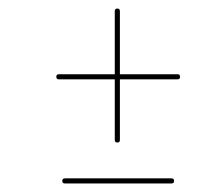

<svg xmlns="http://www.w3.org/2000/svg" viewBox="-20 -474 474 450"><path d="M255 -454Q261 -454 261 -448Q261 -373 261 -297.5Q261 -222 261 -146Q261 -140 255 -140Q249 -140 249 -146Q249 -222 249 -297.5Q249 -373 249 -448Q249 -454 255 -454ZM112 -294Q112 -300 118 -300Q188 -300 257.5 -300Q327 -300 396 -300Q402 -300 402 -294Q402 -288 396 -288Q327 -288 257.5 -288Q188 -288 118 -288Q112 -288 112 -294ZM126 -50Q126 -56 132 -56Q195 -56 257.5 -56Q320 -56 382 -56Q388 -56 388 -50Q388 -44 382 -44Q320 -44 257.5 -44Q195 -44 132 -44Q126 -44 126 -50Z"/></svg>

Font: FRB American Cursive Guidelines Thin
Style: Italic
Weight: 100
Italic angle: -25°
Version: Version 2.0;Modular Font Editor K font №1